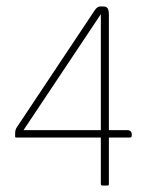

<svg xmlns="http://www.w3.org/2000/svg" viewBox="-20 -576 464 596"><path d="M293 -149H30Q27 -149 27 -152V-162Q27 -174 33 -182L274 -544Q282 -556 291 -556H299Q311 -556 314.5 -549.5Q318 -543 318 -529V-172H375Q389 -172 389 -158V-155Q389 -149 382 -149H318V-6Q318 0 314 0H298Q293 0 293 -6ZM53 -172H293V-532Z"/></svg>

Font: Zain ExtraLight
Style: Regular
Weight: 200
Designer: Zain,Boutros
Foundry: Mobile Telecommunications Company (Zain), 2024
Version: Version 1.51; ttfautohint (v1.8.4)